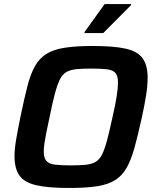

<svg xmlns="http://www.w3.org/2000/svg" viewBox="-20 -924 773 952"><path d="M324 8Q219 8 160 -5.5Q101 -19 76.5 -53.5Q52 -88 52 -149Q52 -186 60.5 -235Q69 -284 82 -348Q100 -434 115.5 -495Q131 -556 153 -595.5Q175 -635 210.5 -657Q246 -679 302 -687.5Q358 -696 441 -696Q546 -696 604.5 -682.5Q663 -669 687.5 -634.5Q712 -600 712 -538Q712 -500 704.5 -452Q697 -404 683 -340Q664 -253 647 -192Q630 -131 608 -92Q586 -53 551 -31Q516 -9 461.5 -0.5Q407 8 324 8ZM331 -104Q376 -104 405 -107Q434 -110 453.5 -121Q473 -132 486 -158Q499 -184 511 -229Q523 -274 538 -344Q552 -404 558.5 -446Q565 -488 565 -515Q565 -548 552 -562.5Q539 -577 510 -580.5Q481 -584 433 -584Q388 -584 358.5 -581Q329 -578 309.5 -567Q290 -556 277 -530Q264 -504 252 -459Q240 -414 226 -344Q217 -303 210.5 -270.5Q204 -238 200.5 -214.5Q197 -191 197 -172Q197 -140 210.5 -125.5Q224 -111 253 -107.5Q282 -104 331 -104ZM399 -760V-765L499 -904H630V-899L492 -760Z"/></svg>

Font: Saira Thin SemiBold
Style: Italic
Weight: 600
Italic angle: -12°
Version: Version 1.101